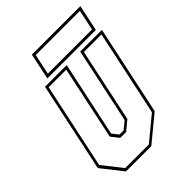

<svg xmlns="http://www.w3.org/2000/svg" viewBox="-201 -786 885 885"><g transform="rotate(-45 241.5 -344.0)"><path d="M93 0 12 -103 105 -540H246.5L168 -172L192 -141.5H219L256 -172L334.5 -540H476L383 -103L258 0ZM101.5 -13.5H255.5L370.5 -108.5L459.5 -526.5H345L268.5 -166.5L222 -128H184L153.5 -166.5L230 -526.5H115.5L26.5 -108.5ZM140 -559.5 167 -687.5H483L456 -559.5ZM157 -573.5H445L466 -673.5H178Z"/></g></svg>

Font: Tourney Condensed Thin
Style: Italic
Weight: 100
Width: 3
Italic angle: -12°
Designer: Tyler Finck
Foundry: Etcetera Type Co
Version: Version 1.010; ttfautohint (v1.8.3)